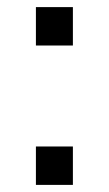

<svg xmlns="http://www.w3.org/2000/svg" viewBox="-20 -520 306 540"><path d="M81 -392V-500H185V-392ZM81 0V-108H185V0Z"/></svg>

Font: CBA Beacon Sans
Style: Regular
Weight: 400
Designer: Wei Huang
Foundry: Wei Huang
Version: Version 1.002